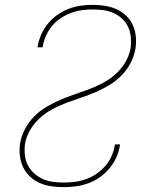

<svg xmlns="http://www.w3.org/2000/svg" viewBox="-20 -763 640 791"><path d="M243 8Q217 8 192 4.5Q167 1 144 -9Q121 -19 103.5 -35.5Q86 -52 75.5 -74Q65 -96 62 -121.5Q59 -147 63 -173Q68 -203 83 -231.5Q98 -260 120.5 -283Q143 -306 171 -322.5Q199 -339 228 -351.5Q257 -364 286.5 -374Q316 -384 345.5 -395Q375 -406 403.5 -421Q432 -436 456 -457.5Q480 -479 496.5 -507Q513 -535 518 -565Q521 -587 519 -609.5Q517 -632 508 -651.5Q499 -671 483.5 -685.5Q468 -700 448.5 -709Q429 -718 407 -721Q385 -724 362 -724Q340 -724 317 -721Q294 -718 272 -709.5Q250 -701 229.5 -687.5Q209 -674 194 -655.5Q179 -637 169.5 -615.5Q160 -594 156 -571Q156 -570 156 -569Q156 -568 155 -568H135Q135 -568 135 -569Q135 -570 135 -571Q139 -596 149.5 -620Q160 -644 177 -665Q194 -686 216 -701.5Q238 -717 262.5 -726.5Q287 -736 312 -739.5Q337 -743 362 -743Q388 -743 413 -739Q438 -735 460 -725Q482 -715 499.5 -698.5Q517 -682 527 -660Q537 -638 539.5 -613Q542 -588 538 -562Q533 -532 518 -503.5Q503 -475 480.5 -452Q458 -429 430.5 -412.5Q403 -396 374 -383.5Q345 -371 315 -361Q285 -351 255.5 -340Q226 -329 197.5 -314Q169 -299 145 -277.5Q121 -256 104.5 -228Q88 -200 83 -170Q80 -147 82.5 -124.5Q85 -102 94.5 -83Q104 -64 120 -49.5Q136 -35 155.5 -26Q175 -17 197.5 -14Q220 -11 243 -11Q266 -11 289 -14Q312 -17 334.5 -25Q357 -33 377.5 -47Q398 -61 414 -79.5Q430 -98 439.5 -119.5Q449 -141 453 -165Q453 -165 453.5 -166Q454 -167 454 -168H474Q474 -167 474 -166Q474 -165 474 -164Q470 -138 459 -114Q448 -90 431 -69.5Q414 -49 391.5 -33Q369 -17 344 -8Q319 1 293.5 4.5Q268 8 243 8Z"/></svg>

Font: Iosevka Curly ThExObl
Style: Regular
Weight: 100
Width: 7
Italic angle: -9°
Monospace: yes
Designer: Belleve Invis
Foundry: Belleve Invis
Version: Version 11.1.0; ttfautohint (v1.8.3)